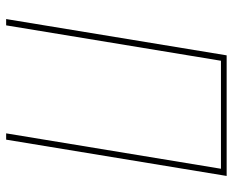

<svg xmlns="http://www.w3.org/2000/svg" viewBox="-88 -688 775 640"><g transform="rotate(90 300.0 -367.5)"><path d="M43 0 164 -735H566L445 0H424L542 -716H182L64 0Z"/></g></svg>

Font: Iosevka SS04 Th Ex Obl
Style: Regular
Weight: 100
Width: 7
Italic angle: -9°
Monospace: yes
Designer: Belleve Invis
Foundry: Belleve Invis
Version: Version 19.0.0; ttfautohint (v1.8.4)